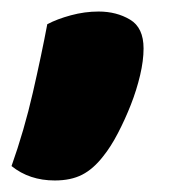

<svg xmlns="http://www.w3.org/2000/svg" viewBox="-30 -198 293 333"><path d="M149 73Q132 95 112.5 105Q93 115 65 115Q21 115 -10 90Q12 28 27 -37.5Q42 -103 52 -156Q69 -165 93 -171.5Q117 -178 141 -178Q172 -178 195.5 -164Q219 -150 219 -114Q219 -93 213 -67.5Q207 -42 197 -16.5Q187 9 174.5 33Q162 57 149 73Z"/></svg>

Font: Baloo Bhaina 2 ExtraBold
Style: Regular
Weight: 800
Designer: Yesha Goshar, Manish Minz, Shuchita Grover and Ek Type
Foundry: Ek Type
Version: Version 1.640;hotconv 1.0.111;makeotfexe 2.5.65597; ttfautoh